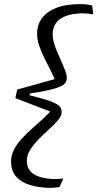

<svg xmlns="http://www.w3.org/2000/svg" viewBox="-20 -770 475 937"><path d="M281 -223Q281 -205 264 -184.5Q247 -164 221.5 -141Q196 -118 171 -93Q146 -68 128.5 -41Q111 -14 111 15Q111 44 126 63Q141 82 170.5 92Q200 102 243 104Q256 104 268 103Q280 102 289 101L271 142Q264 144 251 145.5Q238 147 226 147Q168 146 125 132.5Q82 119 58 91Q34 63 34 18Q34 -13 48.5 -40.5Q63 -68 86 -93Q109 -118 135.5 -141.5Q162 -165 188 -188.5Q214 -212 234 -236L240 -220L55 -291L64 -333L262 -388L251 -372Q242 -398 227 -426.5Q212 -455 197 -485.5Q182 -516 171.5 -546.5Q161 -577 161 -606Q161 -649 185 -681.5Q209 -714 255.5 -732Q302 -750 371 -750Q387 -750 401.5 -748.5Q416 -747 430 -743L435 -700Q422 -702 409 -703.5Q396 -705 381 -705Q332 -704 300 -691.5Q268 -679 252.5 -656.5Q237 -634 237 -603Q237 -582 244 -558.5Q251 -535 261.5 -511Q272 -487 282 -464.5Q292 -442 299 -423.5Q306 -405 306 -391Q306 -377 299.5 -366.5Q293 -356 274 -347.5Q255 -339 219.5 -330.5Q184 -322 126 -314L124 -305Q173 -293 203.5 -283.5Q234 -274 251 -265Q268 -256 274.5 -246Q281 -236 281 -223Z"/></svg>

Font: Roboto Serif Light
Style: Italic
Weight: 300
Italic angle: -10°
Version: Version 1.007